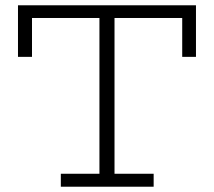

<svg xmlns="http://www.w3.org/2000/svg" viewBox="-20 -706 809 726"><path d="M48 -491V-686H721V-491H669V-638H101V-491ZM210 0V-49H561V0ZM356 -30V-659H413V-30Z"/></svg>

Font: BioRhyme Light
Style: Regular
Weight: 300
Designer: Aoife Mooney
Foundry: Aoife Mooney Type
Version: Version 1.600;gftools[0.9.33]